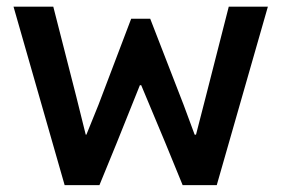

<svg xmlns="http://www.w3.org/2000/svg" viewBox="-20 -541 822 561"><path d="M19.5 -521.5H135.7L203.1 -257.8L230.5 -147.5H232.4L267.6 -234.4L363.3 -486.3H418.9L516.6 -234.4L548.8 -147.5H552.7L581.1 -257.8L648.4 -521.5H762.7L613.3 0H513.7L462.9 -124L392.6 -292H388.7L321.3 -124L270.5 0H168.9Z"/></svg>

Font: Reddit Sans Vanilla SemiBold
Style: Regular
Weight: 600
Designer: Stephen Hutchings
Foundry: Reddit
Version: Version 1.013